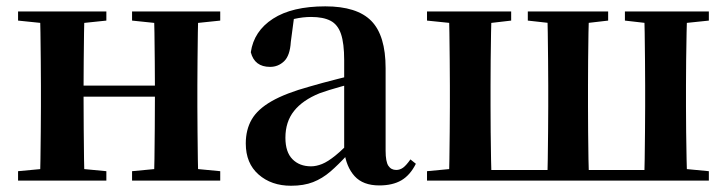

<svg xmlns="http://www.w3.org/2000/svg" viewBox="-20 -572 2302 608"><path d="M105.9 0Q107.6 -25.5 108.1 -67.5Q108.6 -109.6 109.1 -154.8Q109.6 -200 109.6 -234.8V-301.2Q109.6 -335.7 109.1 -381.1Q108.6 -426.5 108.1 -468.7Q107.6 -511 105.9 -535.7H247.6Q246.6 -510.7 246.1 -467.8Q245.6 -425 245.1 -378Q244.6 -331 244.6 -291.8V-270.6Q244.6 -217.9 245.1 -165Q245.6 -112.1 246.1 -68.6Q246.6 -25.1 247.6 0ZM466.6 0Q468.6 -25.1 469.1 -68.6Q469.6 -112.1 470.1 -165Q470.6 -217.9 470.6 -270.6V-291.8Q470.6 -330.7 470.1 -378Q469.6 -425.4 469.1 -468.1Q468.6 -510.7 466.6 -535.7H608Q607 -510.7 606.5 -468.5Q606 -426.3 605.5 -381Q605 -335.6 605 -301.2V-234.8Q605 -200 605.5 -154.8Q606 -109.6 606.5 -67.5Q607 -25.5 608 0ZM37.2 0V-29.9L147 -40.2H208.6L316.8 -29.9V0ZM37.2 -506.8V-535.7H316.8V-506.8L208.6 -495.5H147ZM398.2 0V-29.9L506.9 -40.2H569.5L677.4 -29.9V0ZM398.2 -506.8V-535.7H677.4V-506.8L569.5 -495.5H506.9ZM176.9 -265.9V-301H537.1V-265.9Z M901.6 16.2Q839.2 16.2 798.8 -19.4Q758.3 -54.9 758.3 -117.6Q758.3 -161.2 777 -193.6Q795.7 -226.1 840.1 -251.5Q884.6 -277 960.4 -297.9Q999.8 -309.4 1049.4 -322Q1099 -334.6 1139 -344.4V-318.9Q1099 -308.9 1059 -297.6Q1018.9 -286.4 992.1 -276.7Q938.3 -254.9 911.1 -220.6Q883.8 -186.4 883.8 -135.9Q883.8 -90.4 906.1 -67.9Q928.3 -45.3 965 -45.3Q981.3 -45.3 999.7 -52.6Q1018.1 -59.9 1042.4 -79.7Q1066.8 -99.4 1100.3 -135.5L1115.8 -82.4H1080.7Q1051.6 -50.6 1026.2 -28.7Q1000.7 -6.8 971.4 4.7Q942 16.2 901.6 16.2ZM1181.1 15.2Q1129.6 15.2 1102.9 -14.2Q1076.2 -43.6 1069.9 -94V-96.5V-381.4Q1069.9 -434.7 1059.8 -464.5Q1049.7 -494.3 1026.6 -506.3Q1003.5 -518.3 965 -518.3Q939.4 -518.3 912.3 -512.2Q885.2 -506.1 848.8 -491.2L911.1 -516.3L900.9 -439.2Q898.3 -395.9 879.6 -378Q860.8 -360.2 835.3 -360.2Q786.1 -360.2 774.2 -406.5Q783.9 -473.5 844.4 -512.7Q904.9 -551.9 1010.1 -551.9Q1110.4 -551.9 1155.7 -505.9Q1201.1 -459.8 1201.1 -356.2V-94.8Q1201.1 -60.3 1209.8 -47Q1218.6 -33.8 1234.7 -33.8Q1246.3 -33.8 1256.3 -40.9Q1266.3 -48.1 1279.7 -67.2L1296.9 -53.4Q1279 -17.5 1251.2 -1.1Q1223.4 15.2 1181.1 15.2Z M1400.9 0Q1402.6 -25.5 1403.1 -67.5Q1403.6 -109.6 1404.1 -154.8Q1404.6 -200 1404.6 -234.8V-301.2Q1404.6 -335.7 1404.1 -381.1Q1403.6 -426.5 1403.1 -468.7Q1402.6 -511 1400.9 -535.7H1536.7Q1535.7 -511 1535 -468.7Q1534.2 -426.5 1533.8 -381.1Q1533.4 -335.7 1533.4 -301.2V-234.8Q1533.4 -200 1533.8 -154.8Q1534.2 -109.6 1535 -67.5Q1535.7 -25.5 1536.7 0ZM1712.4 0Q1714.1 -25.5 1714.6 -67.5Q1715.1 -109.6 1715.6 -154.8Q1716.1 -200 1716.1 -234.8V-301.2Q1716.1 -335.7 1715.6 -381.1Q1715.1 -426.5 1714.6 -468.7Q1714.1 -511 1712.4 -535.7H1845.3Q1844.3 -511 1843.5 -468.7Q1842.8 -426.5 1842.4 -381.1Q1842 -335.7 1842 -301.2V-234.8Q1842 -200 1842.4 -154.8Q1842.8 -109.6 1843.5 -67.5Q1844.3 -25.5 1845.3 0ZM2020 0Q2021 -25.5 2021.5 -67.5Q2022 -109.6 2022.5 -154.8Q2023 -200 2023 -234.8V-301.2Q2023 -335.6 2022.5 -381Q2022 -426.3 2021.5 -468.5Q2021 -510.7 2020 -535.7H2156Q2155 -511 2154.2 -468.7Q2153.3 -426.4 2152.8 -381Q2152.3 -335.7 2152.3 -301.2V-234.8Q2152.3 -200 2152.8 -154.7Q2153.3 -109.4 2154.2 -67.4Q2155 -25.5 2156 0ZM1332.2 -506.8V-535.7H1598.7V-506.8L1501.8 -495.5H1442.2ZM1651.4 -506.8V-535.7H1905.8V-506.8L1808.7 -495.5H1752.7ZM1958.9 -506.8V-535.7H2224.7V-506.8L2116.3 -495.5H2057.1ZM1332.2 0V-29.9L1441 -40.2H1471.1V0ZM2085.5 0V-40.2H2116.3L2224.7 -29.9V0ZM1471.1 0V-33.6H2085.5V0Z"/></svg>

Font: Early Summer Mincho VF
Style: Regular
Weight: 250
Designer: GuiWonder
Version: Version 1.002